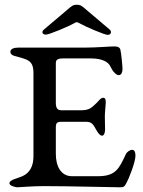

<svg xmlns="http://www.w3.org/2000/svg" viewBox="-20 -793 609 815"><path d="M175 -646C188 -646 270 -680 296 -695C305 -700 307 -700 316 -695C342 -680 424 -645 437 -645C446 -645 451 -650 451 -656C451 -660 450 -664 445 -668L347 -751C328 -768 321 -773 306 -773C291 -773 284 -768 265 -751L167 -668C162 -664 160 -660 160 -656C160 -650 166 -646 175 -646ZM217 -356V-524C217 -537 221 -545 248 -545H367C415 -545 440 -529 448 -512C457 -492 472 -474 484 -474C496 -474 500 -488 500 -500C500 -511 495 -566 491 -582C489 -591 481 -596 465 -596C447 -596 388 -591 346 -591H59C38 -591 24 -585 24 -573C24 -564 31 -559 40 -556C97 -540 122 -539 122 -482V-129C122 -92 109 -60 75 -45C53 -35 20 -30 20 -15C20 -5 42 1 53 2C60 2 119 -3 166 -3C272 -3 453 2 490 2C507 2 509 -2 517 -17C525 -30 555 -104 555 -132C555 -147 551 -157 541 -157C532 -157 519 -149 514 -138C485 -77 472 -45 395 -45H286C238 -45 217 -88 217 -140V-252C217 -271 222 -276 241 -276H346C367 -276 374 -266 381 -255C387 -245 400 -217 413 -217C423 -217 426 -233 426 -243C426 -254 425 -285 425 -300C425 -315 429 -350 429 -358C429 -370 427 -378 418 -378C407 -378 398 -363 387 -353C369 -336 358 -325 326 -325H240C226 -325 217 -332 217 -356Z"/></svg>

Font: EB Garamond SC 08
Style: Regular
Weight: 400
Version: Version 0.016